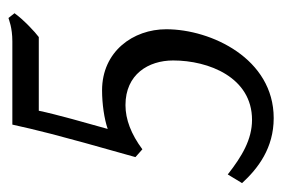

<svg xmlns="http://www.w3.org/2000/svg" viewBox="-126 -512 652 443"><g transform="rotate(-90 199.5 -291.0)"><path d="M325 -588H133C120 -530 113 -498 58 -304L76 -288C111 -314 145 -327 178 -327C249 -327 281 -274 281 -217C281 -135 242 -35 144 -35C99 -35 60 -58 18 -91L-2 -58C32 -21 79 15 148 15C285 15 353 -129 353 -233C353 -309 302 -381 212 -381C181 -381 146 -376 123 -368C136 -414 157 -488 165 -527H335C346 -535 375 -562 390 -583L379 -597C375 -596 357 -588 325 -588Z"/></g></svg>

Font: Temporarium
Style: Italic
Weight: 400
Italic angle: -7°
Version: Version 1.1